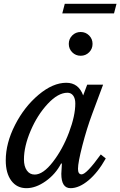

<svg xmlns="http://www.w3.org/2000/svg" viewBox="-20 -972 628 1002"><path d="M332 -488Q283 -488 229 -430Q175 -372 140 -290Q105 -208 105 -140Q105 -104 120 -82.5Q135 -61 161 -61Q205 -61 256 -127Q307 -193 340 -280.5Q373 -368 373 -432Q373 -458 362 -473Q351 -488 332 -488ZM414 -474 435 -530H518L461 -377Q433 -302 410 -213Q387 -124 387 -91Q387 -62 406 -62Q431 -62 506 -166L532 -145Q491 -72 442 -31Q393 10 348 10Q300 10 300 -65L303 -118L299 -119Q270 -63 218.5 -26.5Q167 10 118 10Q68 10 39 -29Q10 -68 10 -135Q10 -225 58.5 -320Q107 -415 181.5 -477.5Q256 -540 326 -540Q390 -540 414 -474ZM357 -699Q339 -717 339 -743Q339 -769 357 -787Q375 -805 401 -805Q427 -805 445 -787Q463 -769 463 -743Q463 -717 445 -699Q427 -681 401 -681Q375 -681 357 -699ZM575 -902H305L318 -952H588Z"/></svg>

Font: Libre Baskerville
Style: Italic
Weight: 400
Italic angle: -15°
Designer: Pablo Impallari, Rodrigo Fuenzalida
Foundry: Pablo Impallari, Rodrigo Fuenzalida
Version: Version 1.051;Glyphs 3.2.3 (3260)